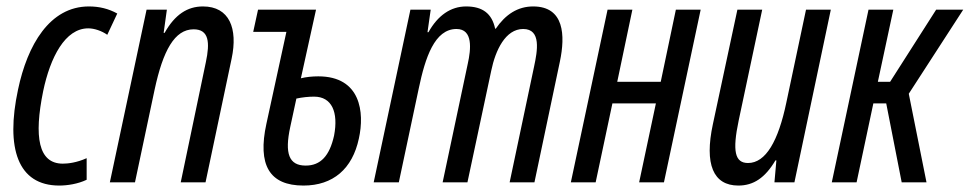

<svg xmlns="http://www.w3.org/2000/svg" viewBox="-20 -566 3010 596"><path d="M164 10C189 10 222 5 249 -8V-75C218 -61 191 -58 175 -58C99 -58 85 -141 114 -283C136 -388 182 -478 254 -478C273 -478 296 -470 313 -458L344 -524C317 -539 288 -546 256 -546C134 -546 65 -426 36 -288C-3 -106 35 10 164 10Z M321 0H399L460 -288C486 -409 522 -475 581 -475C629 -475 632 -434 619 -373L541 0H618L699 -384C719 -478 692 -546 610 -546C562 -546 523 -521 491 -464H488L498 -536H435Z M922 10C1014 10 1074 -42 1094 -136C1112 -217 1100 -329 968 -329C949 -329 930 -327 914 -323L961 -536H781L766 -467H869L807 -182C779 -54 816 10 922 10ZM881 -172 900 -260C918 -264 938 -266 955 -266C1010 -266 1031 -218 1017 -145C1003 -82 975 -52 929 -52C877 -52 863 -89 881 -172Z M1140 0H1218L1280 -292C1300 -387 1329 -476 1397 -476C1449 -476 1442 -413 1432 -368L1354 0H1431L1505 -347C1518 -410 1549 -476 1604 -476C1661 -476 1648 -407 1638 -360L1562 0H1639L1718 -375C1735 -456 1732 -546 1635 -546C1587 -546 1549 -521 1519 -477H1517C1507 -524 1478 -546 1427 -546C1379 -546 1339 -518 1310 -466H1307L1317 -536H1254Z M1752 0H1829L1881 -245H2016L1964 0H2041L2155 -536H2078L2031 -312H1896L1943 -536H1866Z M2272 10C2319 10 2355 -14 2387 -68H2390L2384 0H2446L2559 -536H2482L2421 -248C2396 -128 2357 -60 2302 -60C2261 -60 2253 -97 2273 -192L2346 -536H2269L2193 -181C2166 -56 2194 10 2272 10Z M2562 0H2639L2691 -245H2731L2779 0H2856L2801 -275L2970 -536H2886L2743 -312H2705L2753 -536H2676Z"/></svg>

Font: Noto Sans ExtraCondensed
Style: Italic
Weight: 400
Width: 2
Italic angle: -12°
Designer: Monotype Design Team
Foundry: Monotype Imaging Inc.
Version: Version 2.013